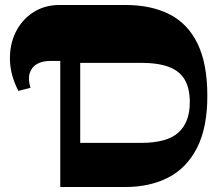

<svg xmlns="http://www.w3.org/2000/svg" viewBox="-20 -750 887 770"><path d="M53.7 -385.5Q21.5 -447.8 19.9 -509.1Q18.3 -570.5 42.6 -620.4Q67 -670.3 112.6 -700.1Q158.2 -730 219.2 -730H221.7V-505.5H179.5Q150 -505.5 128.6 -493.5Q107.2 -481.5 99.4 -457.5Q91.5 -433.5 102.2 -397.8ZM256 0V-177H545Q650.2 -177 695.7 -218.6Q741.2 -260.2 741.2 -339.8Q741.2 -394.3 721.5 -429.4Q701.7 -464.5 658.2 -481.3Q614.7 -498 544.2 -498H263V-730H482.7Q586.7 -730 660.1 -692.5Q733.5 -655 772.5 -574.6Q811.5 -494.2 811.5 -365Q811.5 -237.8 770.1 -156.9Q728.7 -76 654.7 -38Q580.7 0 482.7 0ZM221.7 0V-730H301.7V0Z"/></svg>

Font: Savate ExtraLight
Style: Regular
Weight: 200
Designer: Max Esnée
Foundry: Plomb Type
Version: Version 2.000